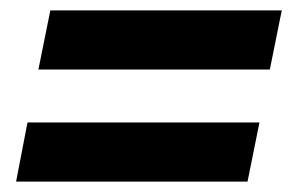

<svg xmlns="http://www.w3.org/2000/svg" viewBox="-20 -512 563 370"><path d="M523 -492 500 -378H54L77 -492ZM480 -276 457 -162H11L33 -276Z"/></svg>

Font: TypoPRO Montserrat Alternates
Style: Bold Italic
Weight: 700
Italic angle: -11.3°
Designer: Julieta Ulanovsky
Foundry: Julieta Ulanovsky
Version: Version 6.001